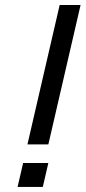

<svg xmlns="http://www.w3.org/2000/svg" viewBox="-20 -742 340 762"><path d="M149.9 0H49.8L71.8 -95.2H171.9ZM299.8 -722.2 171.9 -168.9H88.9L216.8 -722.2Z"/></svg>

Font: Perun
Style: Italic
Weight: 400
Italic angle: -12°
Foundry: Stefan Peev, Context Ltd
Version: Version 001.000